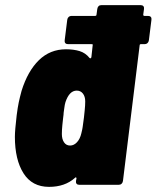

<svg xmlns="http://www.w3.org/2000/svg" viewBox="-20 -720 610 748"><path d="M570 -643 560 -563Q559 -556 554.5 -552Q550 -548 544 -548H529Q524 -548 524 -543L459 -15Q458 -8 453.5 -4Q449 0 442 0H289Q282 0 278.5 -4Q275 -8 276 -15L278 -25Q278 -28 276 -29Q274 -30 272 -27Q233 8 171 8Q105 8 71.5 -45Q38 -98 38 -187Q38 -212 45 -271Q49 -302 53 -321Q57 -340 64 -366Q88 -443 131.5 -485.5Q175 -528 237 -528Q267 -528 290 -521Q313 -514 329 -494Q331 -492 333 -493Q335 -494 336 -497L341 -543Q343 -548 337 -548H245Q238 -548 234.5 -552Q231 -556 232 -563L242 -643Q243 -650 247.5 -654Q252 -658 258 -658H350Q356 -658 356 -663L359 -685Q360 -692 364 -696Q368 -700 375 -700H528Q535 -700 538.5 -696Q542 -692 541 -685L538 -663Q538 -658 543 -658H557Q564 -658 567.5 -654Q571 -650 570 -643ZM302 -225 307 -262Q308 -271 310 -290.5Q312 -310 312 -325Q312 -344 303 -355.5Q294 -367 279 -367Q250 -367 235 -322Q232 -312 230.5 -299Q229 -286 228 -281Q228 -275 226 -261Q225 -253 223 -233.5Q221 -214 221 -198Q221 -178 229.5 -165.5Q238 -153 253 -153Q268 -153 280 -166Q292 -179 297 -201Q301 -217 302 -225Z"/></svg>

Font: Barlow Semi Condensed Black
Style: Italic
Weight: 900
Width: 4
Italic angle: -7°
Designer: Jeremy Tribby
Foundry: Tribby Type
Version: Version 1.408